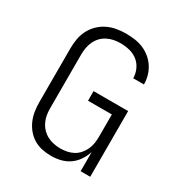

<svg xmlns="http://www.w3.org/2000/svg" viewBox="-175 -870 950 1005"><g transform="rotate(30 300.0 -367.5)"><path d="M276 8Q249 8 222 2.5Q195 -3 171.5 -17Q148 -31 130.5 -52Q113 -73 102 -98.5Q91 -124 87 -151Q83 -178 83 -205V-530Q83 -559 88 -587.5Q93 -616 106 -641.5Q119 -667 140 -687.5Q161 -708 186.5 -720.5Q212 -733 240.5 -738Q269 -743 297 -743Q324 -743 350 -739.5Q376 -736 400.5 -726Q425 -716 446 -699Q467 -682 481.5 -660Q496 -638 503.5 -612Q511 -586 511 -560Q511 -560 511 -559.5Q511 -559 511 -559H446Q446 -559 446 -559.5Q446 -560 446 -560Q446 -587 434 -613Q422 -639 400.5 -655.5Q379 -672 352 -678.5Q325 -685 297 -685Q277 -685 257 -681Q237 -677 218.5 -667.5Q200 -658 186 -643Q172 -628 163.5 -609.5Q155 -591 151.5 -571Q148 -551 148 -530V-205Q148 -184 151.5 -164Q155 -144 164 -125.5Q173 -107 187.5 -92Q202 -77 220 -67.5Q238 -58 258.5 -54Q279 -50 299 -50Q319 -50 339 -54Q359 -58 376.5 -67.5Q394 -77 407.5 -92.5Q421 -108 429.5 -126.5Q438 -145 441 -165Q444 -185 444 -205V-339H300V-397H509V0H451V-116Q442 -88 425.5 -63.5Q409 -39 385.5 -22.5Q362 -6 333.5 1Q305 8 276 8Z"/></g></svg>

Font: Iosevka Aile Custom Light
Style: Regular
Weight: 300
Designer: Belleve Invis
Foundry: Belleve Invis
Version: Version 17.0.2; ttfautohint (v1.8.3)